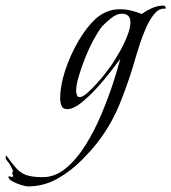

<svg xmlns="http://www.w3.org/2000/svg" viewBox="-209 -388 612 686"><path d="M-110 278Q-116 278 -133 273Q-150 268 -164.5 260Q-179 252 -179 244Q-179 242 -175 242Q-169 244 -166 244Q-165 244 -161 242Q-165 236 -165 230Q-165 225 -162 224Q-164 218 -167 212.5Q-170 207 -173 201Q-175 197 -182 188.5Q-189 180 -189 176Q-189 173 -187 167Q-166 196 -151 213Q-136 230 -115 237.5Q-94 245 -56 245Q-12 245 26.5 213Q65 181 96.5 130.5Q128 80 152.5 22Q177 -36 194.5 -89.5Q212 -143 221 -178Q209 -162 186 -132Q163 -102 135 -71.5Q107 -41 79.5 -19.5Q52 2 31 2Q15 2 10.5 -10.5Q6 -23 6 -36Q6 -82 24 -136.5Q42 -191 71 -241Q100 -291 134 -322Q172 -355 219 -355Q239 -355 258.5 -350.5Q278 -346 297 -338Q314 -350 334 -359Q354 -368 375 -368Q380 -368 383 -362V-359Q382 -356 380 -356.5Q378 -357 376 -357Q357 -357 340.5 -336Q324 -315 311 -284.5Q298 -254 289 -226Q280 -198 276 -184Q254 -105 221.5 -23.5Q189 58 137 124Q125 139 112 153.5Q99 168 85 182Q46 222 -3 250Q-52 278 -110 278ZM75 -41Q86 -41 102.5 -55.5Q119 -70 137.5 -90.5Q156 -111 170.5 -130Q185 -149 191 -158Q203 -176 218.5 -203Q234 -230 245.5 -259Q257 -288 257 -308Q257 -339 226 -339Q208 -339 188 -323Q168 -307 156 -294Q143 -278 126.5 -248Q110 -218 96 -183Q82 -148 72.5 -116Q63 -84 63 -63Q63 -57 65.5 -49Q68 -41 75 -41Z"/></svg>

Font: Beau Rivage
Style: Regular
Weight: 400
Designer: Robert E. Leuschke
Foundry: Robert E. Leuschke
Version: Version 1.010; ttfautohint (v1.8.3)